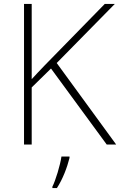

<svg xmlns="http://www.w3.org/2000/svg" viewBox="-20 -734 610 975"><path d="M570 0 268 -414 563 -714H512L206 -401C183 -377 161 -354 141 -332V-714H102V0H141V-290L239 -386L522 0ZM333 68V61H292C286 104 262 183 246 214V221H269C299 175 321 116 333 68Z"/></svg>

Font: Noto Sans Tamil ExtraLight
Style: Regular
Weight: 200
Designer: Jelle Bosma - Monotype Design Team
Foundry: Monotype Imaging Inc.
Version: Version 2.004